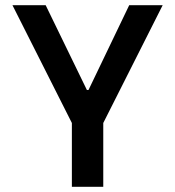

<svg xmlns="http://www.w3.org/2000/svg" viewBox="-20 -720 674 740"><path d="M257 0V-246L28 -700H156L315 -373H321L478 -700H607L378 -246V0Z"/></svg>

Font: Be Vietnam SemiBold
Style: Regular
Weight: 600
Designer: Gabriel Lam
Foundry: TypeRant
Version: Version 4.000